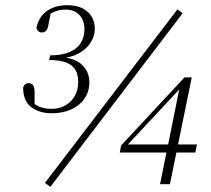

<svg xmlns="http://www.w3.org/2000/svg" viewBox="-20 -703 812 739"><path d="M179 -267Q132 -267 100.5 -290.5Q69 -314 69 -366Q72 -375 77.5 -379Q83 -383 91 -383Q101 -383 106.5 -376Q112 -369 113 -354V-295L100 -316Q115 -298 135 -291Q155 -284 178 -284Q209 -284 232 -297.5Q255 -311 268 -334Q281 -357 281 -388Q281 -415 270.5 -433.5Q260 -452 235.5 -462Q211 -472 169 -472L173 -490Q218 -490 247.5 -502.5Q277 -515 291 -538Q305 -561 305 -591Q305 -624 286 -645Q267 -666 231 -666Q211 -666 192 -659Q173 -652 157 -637L177 -661L166 -606Q164 -592 157.5 -585Q151 -578 141 -578Q133 -578 127.5 -583Q122 -588 120 -595Q126 -624 142 -643.5Q158 -663 183 -673Q208 -683 238 -683Q274 -683 297.5 -671Q321 -659 333 -638.5Q345 -618 345 -593Q345 -564 328.5 -538.5Q312 -513 282 -497Q252 -481 211 -478V-483Q266 -481 295 -454Q324 -427 324 -386Q324 -351 305.5 -324Q287 -297 254.5 -282Q222 -267 179 -267ZM174 16 153 1 663 -667 683 -652ZM596 6 623 -128 625 -136 671 -365H662L685 -375L574 -256L463 -137L469 -154V-147H738L732 -116H441L446 -143L690 -405H718L634 6Z"/></svg>

Font: Source Serif 4 36pt Light
Style: Italic
Weight: 300
Italic angle: -12°
Designer: Frank Grießhammer
Foundry: Adobe Systems Incorporated
Version: Version 4.004;hotconv 1.0.116;makeotfexe 2.5.65601